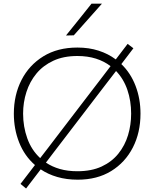

<svg xmlns="http://www.w3.org/2000/svg" viewBox="-20 -990 858 1068"><path d="M125 58.5 94 33Q135.5 -21 174.5 -72Q116 -123 86.5 -197.8Q57 -272.5 57 -357.5Q57 -461.5 99.5 -544.8Q142 -628 221.2 -676.8Q300.5 -725.5 410.5 -725.5Q475 -725.5 528.5 -708.2Q582 -691 624 -659.5Q640.5 -681 656.8 -702.5Q673 -724 690 -746L722 -721.5Q687.5 -676.5 655 -633.5Q707 -583.5 734.2 -512Q761.5 -440.5 761.5 -358Q761.5 -252.5 719 -169.5Q676.5 -86.5 598.5 -38.5Q520.5 9.5 412.5 9.5Q350.5 9.5 298.8 -5.5Q247 -20.5 206.5 -48Q186 -21 165.8 5.2Q145.5 31.5 125 58.5ZM108.5 -358Q108.5 -285.5 131.8 -220.5Q155 -155.5 203.5 -110.5Q225 -138 247 -166.8Q269 -195.5 292.5 -226.5L489.5 -484Q518 -521 544 -555Q570 -589 595 -622Q560 -649 513.8 -663.8Q467.5 -678.5 410.5 -678.5Q333.5 -678.5 276.8 -652.2Q220 -626 182.8 -581Q145.5 -536 127 -478.2Q108.5 -420.5 108.5 -358ZM410.5 -37.5Q489 -37.5 545.5 -63.8Q602 -90 638.5 -135.5Q675 -181 692.2 -238.2Q709.5 -295.5 709.5 -358Q709.5 -429 688.5 -490.2Q667.5 -551.5 625.5 -595Q601 -563 575.5 -530Q550 -497 522.5 -461L324 -201.5Q300.5 -171 278.5 -142.2Q256.5 -113.5 235.5 -85.5Q269.5 -62.5 313 -50Q356.5 -37.5 410.5 -37.5ZM347 -792.5Q383 -837 418.5 -881.2Q454 -925.5 489 -969.5H547Q507.5 -925 468.5 -881.2Q429.5 -837.5 390.5 -793.5Z"/></svg>

Font: Commissioner ExtraLight
Style: Regular
Weight: 200
Designer: Kostas Bartsokas
Foundry: Kostas Bartsokas
Version: Version 1.000; ttfautohint (v1.8.3)